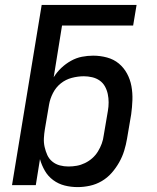

<svg xmlns="http://www.w3.org/2000/svg" viewBox="-20 -755 640 783"><path d="M297 8Q269 8 243.5 1.5Q218 -5 197 -20.5Q176 -36 163 -58.5Q150 -81 143 -106L126 0H29L150 -735H537L523 -651H233L199 -440Q212 -461 230 -478Q248 -495 269.5 -507Q291 -519 314 -523.5Q337 -528 360 -528Q389 -528 416.5 -520.5Q444 -513 464.5 -496Q485 -479 498 -455Q511 -431 516 -403.5Q521 -376 520 -347Q519 -318 515 -289L498 -189Q494 -165 486.5 -140.5Q479 -116 466 -93Q453 -70 435.5 -50Q418 -30 395 -16.5Q372 -3 346.5 2.5Q321 8 297 8ZM259 -76Q276 -76 293 -79Q310 -82 326.5 -90Q343 -98 356.5 -110Q370 -122 379.5 -137.5Q389 -153 395 -169.5Q401 -186 403 -203L420 -303Q423 -320 423 -337.5Q423 -355 419.5 -371.5Q416 -388 408 -402.5Q400 -417 386.5 -426.5Q373 -436 356 -440Q339 -444 322 -444Q298 -444 273 -437.5Q248 -431 228 -415Q208 -399 196 -375.5Q184 -352 180 -328L163 -228Q160 -210 159 -191.5Q158 -173 162 -155.5Q166 -138 173 -122.5Q180 -107 193.5 -96Q207 -85 224 -80.5Q241 -76 259 -76Z"/></svg>

Font: Iosevka Aile Medium Oblique
Style: Regular
Weight: 500
Italic angle: -9°
Designer: Belleve Invis
Foundry: Belleve Invis
Version: Version 31.1.0; ttfautohint (v1.8.4)